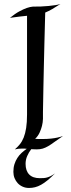

<svg xmlns="http://www.w3.org/2000/svg" viewBox="-20 -743 353 960"><path d="M254.9 124Q234.9 144.5 217.8 158.4Q200.7 172.4 185.3 180.9Q169.9 189.5 155.3 193.1Q140.6 196.8 125 196.8Q107.9 196.8 93.5 190.4Q79.1 184.1 68.8 173.1Q58.6 162.1 52.7 147.5Q46.9 132.8 46.9 116.2Q46.9 95.2 52.2 78.1Q57.6 61 66.7 46.9Q75.7 32.7 87.9 21.5Q100.1 10.3 113.8 1Q107.9 0 102.1 0Q96.2 0 89.8 0Q81.5 0 73 0.7Q64.5 1.5 54.2 3.9Q67.9 -7.8 79.1 -21.5Q90.3 -35.2 98.4 -55.2Q106.4 -75.2 110.8 -103.3Q115.2 -131.3 115.2 -170.9V-664.1Q100.1 -662.6 78.6 -660.2Q57.1 -657.7 29.8 -653.8Q56.2 -675.3 77.4 -686.5Q98.6 -697.8 113.8 -703.1Q131.3 -709 145 -710Q162.1 -709.5 182.9 -710.4Q203.6 -711.4 222.9 -713.1Q242.2 -714.8 258.3 -717.5Q274.4 -720.2 282.2 -723.1Q259.3 -708 241 -697.5Q222.7 -687 206.1 -680.2Q203.6 -591.8 201.9 -522Q200.2 -452.1 199 -398.2Q197.8 -344.2 197 -304.9Q196.3 -265.6 195.8 -237.8Q194.3 -172.9 194.8 -148.9Q194.3 -130.9 189.9 -113.3Q186 -97.7 178.2 -80.3Q170.4 -63 155.8 -48.8Q165 -47.9 173.8 -47.9Q182.6 -47.9 190.9 -47.9Q215.8 -47.9 235.1 -50Q254.4 -52.2 267.6 -55.2Q283.2 -58.6 294.9 -63Q268.6 -45.4 251.5 -32.7Q234.4 -20 220.5 -12Q206.5 -3.9 193.6 0Q180.7 3.9 163.1 3.9Q155.3 3.9 148.7 3.4Q142.1 2.9 136.2 2.9Q124 18.6 116 37.1Q107.9 55.7 107.9 76.2Q107.9 110.8 126 129.4Q144 147.9 179.2 147.9Q190.9 147.9 199.7 147.2Q208.5 146.5 216.8 144Q225.1 141.6 234.1 137Q243.2 132.3 254.9 124Z"/></svg>

Font: Quintessential
Style: Regular
Weight: 400
Designer: Astigmatic (AOETI)
Foundry: Astigmatic (AOETI)
Version: Version 1.000